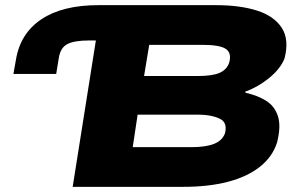

<svg xmlns="http://www.w3.org/2000/svg" viewBox="-20 -725 1178 745"><path d="M262 0 352 -568H326Q267 -568 240.5 -553.5Q214 -539 208 -499L198 -438H32L42 -494Q59 -596 141 -650.5Q223 -705 362 -705H818Q911 -705 977 -684Q1043 -663 1073 -617.5Q1103 -572 1084 -498Q1068 -458 1024.5 -422.5Q981 -387 931 -369L933 -365Q979 -355 1012.5 -334Q1046 -313 1058.5 -274Q1071 -235 1055 -172Q1037 -116 988 -77.5Q939 -39 864 -19.5Q789 0 691 0ZM495 -154H722Q779 -154 811 -167Q843 -180 853 -208Q858 -228 853.5 -242Q849 -256 834.5 -263.5Q820 -271 798.5 -275.5Q777 -280 750 -280H514ZM539 -430H745Q805 -430 832.5 -442.5Q860 -455 869 -481Q880 -519 856.5 -535Q833 -551 765 -551H559Z"/></svg>

Font: Nunito Sans 7pt Expanded Black
Style: Italic
Weight: 900
Width: 7
Italic angle: -9°
Designer: Vernon Adams
Foundry: Vernon Adams
Version: Version 3.101;gftools[0.9.27]